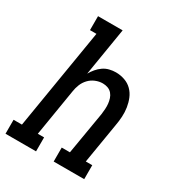

<svg xmlns="http://www.w3.org/2000/svg" viewBox="-200 -844 876 953"><g transform="rotate(30 238.0 -367.5)"><path d="M-24 0V-80H24L119 -655H82V-735H223L178 -461Q187 -477 199.5 -492Q212 -507 228 -518Q244 -529 262.5 -533.5Q281 -538 299 -538Q325 -538 349.5 -529.5Q374 -521 391.5 -503.5Q409 -486 418.5 -463Q428 -440 432 -414.5Q436 -389 434.5 -362.5Q433 -336 428 -309L390 -80H427V0H252V-80H299L340 -323Q342 -338 343 -353.5Q344 -369 342.5 -383.5Q341 -398 336.5 -412Q332 -426 322.5 -437Q313 -448 299 -453Q285 -458 270 -458Q249 -458 228.5 -449.5Q208 -441 193 -425Q178 -409 170 -389Q162 -369 159 -348L115 -80H151V0Z"/></g></svg>

Font: Iosevka Curly Slab MdObl
Style: Regular
Weight: 500
Italic angle: -9°
Monospace: yes
Designer: Belleve Invis
Foundry: Belleve Invis
Version: Version 11.0.0; ttfautohint (v1.8.3)